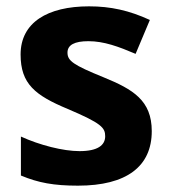

<svg xmlns="http://www.w3.org/2000/svg" viewBox="-20 -669 537 606"><path d="M459 -255C459 -352 400 -387 307 -425C211 -464 193 -477 193 -503C193 -527 215 -539 259 -539C308 -539 354 -522 408 -499L453 -606C388 -636 329 -649 261 -649C130 -649 45 -598 45 -497C45 -404 91 -368 194 -325C300 -280 312 -266 312 -239C312 -211 289 -192 231 -192C179 -192 105 -211 46 -238V-115C101 -92 150 -83 226 -83C380 -83 459 -144 459 -255Z"/></svg>

Font: Noto Sans Telugu UI
Style: Bold
Weight: 700
Designer: Jelle Bosma - Monotype Design Team
Foundry: Monotype Imaging Inc.
Version: Version 2.005